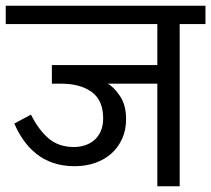

<svg xmlns="http://www.w3.org/2000/svg" viewBox="-30 -650 737 670"><path d="M346 -358Q368 -346 389 -314.5Q410 -283 410 -234Q410 -197 396.5 -166.5Q383 -136 359 -114.5Q335 -93 302 -81.5Q269 -70 231 -70Q189 -70 155.5 -81.5Q122 -93 96.5 -113.5Q71 -134 52 -161Q33 -188 20 -219L78 -250Q104 -198 139 -167.5Q174 -137 228 -137Q248 -137 266.5 -143Q285 -149 299 -161Q313 -173 321.5 -192Q330 -211 330 -237Q330 -300 290 -329Q250 -358 184 -358H151V-423H519V-566H-10V-630H687V-566H597V0H519V-358Z"/></svg>

Font: Ek Mukta
Style: Regular
Weight: 400
Designer: Girish Dalvi and Yashodeep Gholap
Foundry: Ek Type
Version: Version 2.538;PS 1.001;hotconv 16.6.51;makeotf.lib2.5.65220;